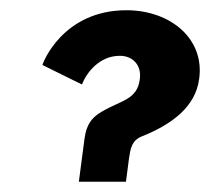

<svg xmlns="http://www.w3.org/2000/svg" viewBox="-20 -356 413 375"><path d="M140 -191C149 -214 174 -247 214 -247C240 -247 257 -228 253 -201C248 -161 216 -160 179 -138C151 -122 147 -102 144 -77L134 -1H226L232 -47C235 -66 237 -82 258 -90C315 -113 362 -147 369 -202C380 -281 312 -336 227 -336C102 -336 63 -232 63 -229Z"/></svg>

Font: Hussar Tani
Style: Kurs
Weight: 700
Foundry: Cannot Into Space Fonts
Version: Version 0.92